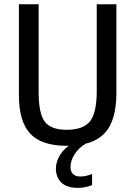

<svg xmlns="http://www.w3.org/2000/svg" viewBox="-20 -679 640 907"><path d="M529.8 -239.3Q529.8 -108.9 474.1 -49.6Q418.5 9.8 295.4 9.8Q176.3 9.8 122.8 -47.6Q69.3 -105 69.3 -230.5V-658.7H162.6V-243.2Q162.6 -143.6 191.2 -104.7Q219.7 -65.9 294.9 -65.9Q373.5 -65.9 405.3 -106Q437 -146 437 -249.5V-658.7H529.8ZM415 195.3Q384.3 208.5 347.2 208.5Q295.9 208.5 270 183.6Q244.1 158.7 244.1 117.2Q244.1 84 264.4 52Q284.7 20 319.8 0H384.8Q353.5 17.6 333.3 48.1Q313 78.6 313 110.8Q313 131.3 325 143.1Q336.9 154.8 358.9 154.8Q385.3 154.8 415 143.1Z"/></svg>

Font: Cousine
Style: Regular
Weight: 400
Monospace: yes
Designer: Steve Matteson
Foundry: Monotype Imaging Inc.
Version: Version 1.21